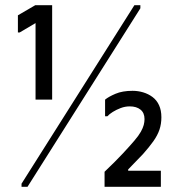

<svg xmlns="http://www.w3.org/2000/svg" viewBox="-20 -720 689 740"><path d="M117 -336V-631L56 -595H49V-661L116 -700H181V-336ZM498 -700H521V-688L86 0H63V-12ZM602 -268Q602 -295 593 -314.5Q584 -334 568 -346Q552 -358 532 -364Q512 -370 491 -370Q452 -370 425 -358.5Q398 -347 385 -336V-272H394Q401 -280 414.5 -288.5Q428 -297 445 -303.5Q462 -310 480 -310Q506 -310 521.5 -297.5Q537 -285 537 -261Q537 -250 534 -238.5Q531 -227 523 -212.5Q515 -198 498 -178Q481 -158 453.5 -128.5Q426 -99 383 -58V0H600V-62H474V-67L531 -126Q555 -153 571 -175.5Q587 -198 594.5 -220Q602 -242 602 -268Z"/></svg>

Font: Phudu Light Medium
Style: Regular
Weight: 500
Version: Version 1.005;gftools[0.9.23]